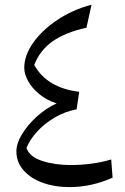

<svg xmlns="http://www.w3.org/2000/svg" viewBox="-20 -784 528 811"><path d="M219.2 -347.2Q177.2 -360.8 146.5 -386Q115.7 -411.1 99.1 -440.9Q82.5 -470.7 82.5 -497.6Q82.5 -549.8 119.9 -603Q157.2 -656.2 221.7 -699.5Q286.1 -742.7 366.7 -764.2L345.2 -667Q256.8 -647.5 202.9 -609.9Q148.9 -572.3 124.5 -509.8Q151.4 -460.9 200.4 -432.1Q249.5 -403.3 314.5 -396.5L303.7 -322.3Q254.4 -313 211.2 -287.6Q168 -262.2 137 -228.3Q106 -194.3 91.8 -159.2Q104.5 -121.6 158.2 -104.2Q211.9 -86.9 279.8 -86.9Q323.2 -86.9 367.9 -93Q412.6 -99.1 449.7 -110.4L455.6 -33.7Q411.6 -13.7 365.5 -3.7Q319.3 6.3 274.4 6.3Q210 6.3 159.2 -12.5Q108.4 -31.2 78.9 -65.2Q49.3 -99.1 49.3 -145Q49.3 -178.2 73 -217.3Q96.7 -256.3 135.3 -291.5Q173.8 -326.7 219.2 -347.2Z"/></svg>

Font: Pinar DS3-Regular
Style: Regular
Weight: 400
Designer: Amin Abedi
Version: Version 2.000